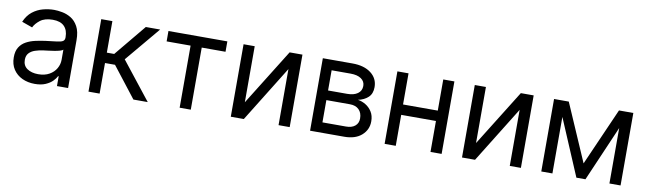

<svg xmlns="http://www.w3.org/2000/svg" viewBox="-36 -982 4795 1423"><g transform="rotate(10 2361.0 -270.5)"><path d="M237.2 12.8Q185.4 12.8 143.1 -6.9Q100.9 -26.6 76 -64.1Q51.1 -101.6 51.1 -154.8Q51.1 -201.7 69.6 -231Q88.1 -260.3 119 -277Q149.9 -293.7 187.3 -302Q224.8 -310.4 262.8 -315.3Q312.5 -321.7 343.6 -325.1Q374.6 -328.5 389 -336.6Q403.4 -344.8 403.4 -365.1V-367.9Q403.4 -420.5 374.8 -449.6Q346.2 -478.7 288.4 -478.7Q228.3 -478.7 194.2 -452.4Q160.2 -426.1 146.3 -396.3L66.8 -424.7Q88.1 -474.4 123.8 -502.3Q159.4 -530.2 201.9 -541.4Q244.3 -552.6 285.5 -552.6Q311.8 -552.6 346.1 -546.3Q380.3 -540.1 412.5 -521Q444.6 -501.8 465.9 -463.1Q487.2 -424.4 487.2 -359.4V0H403.4V-73.9H399.1Q390.6 -56.1 370.7 -35.9Q350.9 -15.6 317.8 -1.4Q284.8 12.8 237.2 12.8ZM250 -62.5Q299.7 -62.5 334 -82Q368.3 -101.6 385.8 -132.5Q403.4 -163.4 403.4 -197.4V-274.1Q398.1 -267.8 380.1 -262.6Q362.2 -257.5 339 -253.7Q315.7 -250 293.9 -247.3Q272 -244.7 258.5 -242.9Q225.9 -238.6 197.6 -229.2Q169.4 -219.8 152.2 -201.2Q134.9 -182.5 134.9 -150.6Q134.9 -106.9 167.4 -84.7Q199.9 -62.5 250 -62.5Z M640.6 0V-545.5H724.4V-308.2H779.8L975.9 -545.5H1083.8L863.6 -282.7L1086.6 0H978.7L799.7 -230.1H724.4V0Z M1146.3 -467.3V-545.5H1589.5V-467.3H1410.5V0H1326.7V-467.3Z M1795.5 -123.6 2058.2 -545.5H2154.8V0H2071V-421.9L1809.7 0H1711.6V-545.5H1795.5Z M2308.2 0V-545.5H2531.2Q2619.3 -545.5 2671.2 -505.7Q2723 -465.9 2723 -400.6Q2723 -350.9 2693.5 -323.7Q2664.1 -296.5 2617.9 -286.9Q2648.1 -282.7 2676.7 -265.6Q2705.3 -248.6 2724.1 -218.9Q2742.9 -189.3 2742.9 -146.3Q2742.9 -83.5 2695.7 -41.7Q2648.4 0 2565.3 0ZM2387.8 -76.7H2565.3Q2608.7 -76.7 2633.2 -97.3Q2657.7 -117.9 2657.7 -153.4Q2657.7 -195.7 2633.2 -220Q2608.7 -244.3 2565.3 -244.3H2387.8ZM2387.8 -316.8H2531.2Q2581.7 -316.8 2610.4 -337.5Q2639.2 -358.3 2639.2 -394.9Q2639.2 -429.3 2610.4 -449Q2581.7 -468.8 2531.2 -468.8H2387.8Z M2953.1 -545.5V-311.1H3214.5V-545.5H3298.3V0H3214.5V-233H2953.1V0H2869.3V-545.5Z M3535.5 -123.6 3798.3 -545.5H3894.9V0H3811.1V-421.9L3549.7 0H3451.7V-545.5H3535.5Z M4346.6 -113.6 4536.9 -545.5H4644.9V0H4561.1V-417.3L4380.7 0H4312.5L4132.1 -425.1V0H4048.3V-545.5H4159.1Z"/></g></svg>

Font: Inter UI
Style: Regular
Weight: 400
Designer: Rasmus Andersson
Foundry: rsms
Version: 3.2;8d6f07862